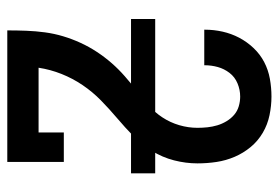

<svg xmlns="http://www.w3.org/2000/svg" viewBox="-142 -642 783 540"><g transform="rotate(90 250.0 -371.5)"><path d="M65 0V-1Q65 -27 66 -53.5Q67 -80 70.5 -106Q74 -132 81.5 -157Q89 -182 100 -206Q111 -230 125.5 -252Q140 -274 157 -293.5Q174 -313 194 -330.5Q214 -348 234.5 -364Q255 -380 275 -397Q295 -414 309.5 -436Q324 -458 331.5 -483.5Q339 -509 339 -535Q339 -549 337.5 -563Q336 -577 332 -590.5Q328 -604 320.5 -616.5Q313 -629 302.5 -638Q292 -647 278.5 -651Q265 -655 251 -655Q232 -655 214 -647.5Q196 -640 184.5 -625Q173 -610 168 -592Q163 -574 163 -555Q163 -555 163 -554.5Q163 -554 163 -554H63Q63 -554 63 -554.5Q63 -555 63 -556Q63 -581 68.5 -605.5Q74 -630 85.5 -652Q97 -674 114.5 -692.5Q132 -711 154 -722.5Q176 -734 201 -738.5Q226 -743 251 -743Q277 -743 303.5 -737.5Q330 -732 353 -718.5Q376 -705 393 -684.5Q410 -664 420.5 -639.5Q431 -615 435 -588.5Q439 -562 439 -535Q439 -502 430.5 -469Q422 -436 404 -407Q386 -378 362 -354.5Q338 -331 312 -309Q286 -287 262 -263.5Q238 -240 219 -212Q200 -184 187.5 -152.5Q175 -121 170 -88H352V-159H435V0ZM33 -348V-416H467V-348Z"/></g></svg>

Font: Iosevka Slab Semibold
Style: Regular
Weight: 600
Monospace: yes
Designer: Belleve Invis
Foundry: Belleve Invis
Version: Version 11.1.1; ttfautohint (v1.8.3)